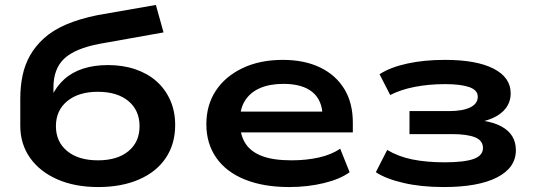

<svg xmlns="http://www.w3.org/2000/svg" viewBox="-20 -746 2162 776"><path d="M377 10Q283 10 212 -21Q141 -52 101.5 -108Q62 -164 62 -237V-349Q62 -396 71 -440Q80 -484 101.5 -522Q123 -560 158.5 -592Q194 -624 247.5 -647Q301 -670 375 -685L610 -726L641 -615L383 -569Q283 -550 239.5 -509Q196 -468 196 -392V-355H188Q208 -397 239.5 -425.5Q271 -454 315.5 -468.5Q360 -483 416 -483Q477 -483 527 -466Q577 -449 612.5 -417.5Q648 -386 668 -341Q688 -296 688 -241Q688 -164 650 -107.5Q612 -51 541.5 -20.5Q471 10 377 10ZM376 -98Q454 -98 499 -135Q544 -172 544 -236Q544 -300 499 -337.5Q454 -375 375 -375Q298 -375 252 -337.5Q206 -300 206 -236Q206 -173 251.5 -135.5Q297 -98 376 -98Z M1149 10Q1045 10 969.5 -20.5Q894 -51 854 -108.5Q814 -166 814 -244Q814 -321 852 -379Q890 -437 960 -470.5Q1030 -504 1123 -504Q1210 -504 1273.5 -473.5Q1337 -443 1371.5 -386.5Q1406 -330 1406 -251V-211H926V-295H1306L1284 -275Q1283 -341 1242.5 -374Q1202 -407 1126 -407Q1070 -407 1031 -390Q992 -373 971 -340.5Q950 -308 950 -261V-251Q950 -201 971.5 -167Q993 -133 1038.5 -115.5Q1084 -98 1158 -98Q1218 -98 1269 -109.5Q1320 -121 1355 -145L1393 -50Q1355 -22 1289 -6Q1223 10 1149 10Z M1773 10Q1683 10 1611.5 -6.5Q1540 -23 1499 -50L1545 -140Q1590 -113 1647 -101.5Q1704 -90 1777 -90Q1856 -90 1894 -103.5Q1932 -117 1932 -148Q1932 -178 1900 -191Q1868 -204 1806 -204H1635V-297H1795Q1850 -297 1880.5 -312Q1911 -327 1911 -355Q1911 -382 1876.5 -394Q1842 -406 1779 -406Q1714 -406 1657 -395Q1600 -384 1557 -362L1514 -446Q1557 -474 1625.5 -489Q1694 -504 1778 -504Q1906 -504 1975 -468.5Q2044 -433 2044 -369Q2044 -328 2016 -299Q1988 -270 1934 -256L1933 -258Q1977 -251 2006.5 -235Q2036 -219 2050.5 -195Q2065 -171 2065 -139Q2065 -68 1989 -29Q1913 10 1773 10Z"/></svg>

Font: Nunito Sans 10pt Expanded
Style: Bold
Weight: 700
Width: 7
Designer: Vernon Adams
Foundry: Vernon Adams
Version: Version 3.101;gftools[0.9.27]